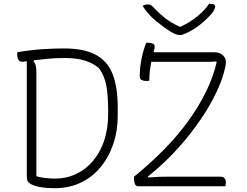

<svg xmlns="http://www.w3.org/2000/svg" viewBox="-20 -973 1290 1003"><path d="M928 -790H919Q912 -790 901 -793Q890 -796 864 -812Q834 -831 793.5 -864.5Q753 -898 725 -942Q737 -950 754 -950Q763 -950 769.5 -945.5Q776 -941 789 -927Q814 -901 843.5 -877.5Q873 -854 920 -833H923Q977 -859 1014 -890Q1051 -921 1072 -953H1078Q1093 -953 1098.5 -949Q1104 -945 1104 -937Q1104 -932 1098 -919.5Q1092 -907 1075 -890Q1046 -859 1009 -832Q972 -805 928 -790ZM760 -552Q754 -550 745 -550Q730 -550 720 -555Q710 -560 710 -573Q710 -617 719 -663.5Q728 -710 744 -750Q766 -750 777.5 -745.5Q789 -741 788 -727Q788 -723 786.5 -716Q785 -709 782 -700H1099Q1128 -700 1144 -684.5Q1160 -669 1160 -653V-650Q1160 -627 1144.5 -576.5Q1129 -526 1094 -458Q1059 -390 1002 -312Q956 -248 894 -181.5Q832 -115 753 -51L754 -46Q795 -49 816 -49.5Q837 -50 854 -50H1130Q1147 -50 1153.5 -41Q1160 -32 1160 -19Q1160 -9 1157 0H703Q690 0 685 -11.5Q680 -23 680 -40V-50Q763 -117 835.5 -190.5Q908 -264 965 -343Q1017 -415 1055 -491.5Q1093 -568 1112 -648L1109 -652Q1094 -650 1061 -650H770Q766 -629 763 -604.5Q760 -580 760 -552ZM314 -720Q415 -720 477 -688.5Q539 -657 567 -589Q595 -521 595 -411V-370Q595 -288 571 -218.5Q547 -149 503.5 -97.5Q460 -46 400 -18Q340 10 269 10Q162 10 129 -20Q120 -29 120 -49V-653Q102 -650 97 -650Q70 -650 70 -690V-700Q146 -713 208.5 -716.5Q271 -720 314 -720ZM170 -53Q185 -47 213.5 -43.5Q242 -40 266 -40Q345 -40 408 -81Q471 -122 508 -198.5Q545 -275 545 -381V-391Q545 -474 535.5 -525.5Q526 -577 497 -617Q465 -644 421.5 -657Q378 -670 318 -670Q270 -670 229 -666Q188 -662 157 -658L155 -653Q164 -642 167 -628.5Q170 -615 170 -597Z"/></svg>

Font: Recursive Sn Csl St Lt
Style: Regular
Weight: 300
Version: Version 1.079;hotconv 1.0.112;makeotfexe 2.5.65598; ttfautoh